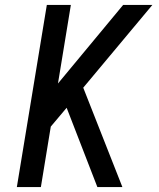

<svg xmlns="http://www.w3.org/2000/svg" viewBox="-20 -755 640 775"><path d="M373 0 249 -320 185 -244 145 0H48L169 -735H266L214 -418L477 -735H595L316 -401L474 0Z"/></svg>

Font: Iosevka Custom Medium Oblique
Style: Regular
Weight: 500
Italic angle: -9°
Designer: Belleve Invis
Foundry: Belleve Invis
Version: Version 27.0.1